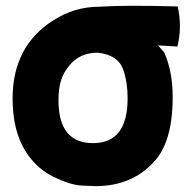

<svg xmlns="http://www.w3.org/2000/svg" viewBox="-20 -563 656 656"><path d="M298 -74Q416 -74 416 -227Q416 -282 401 -325Q383 -376 313 -383Q243 -383 205 -323Q180 -286 180 -224V-210Q184 -74 298 -74ZM319 -540Q405 -546 587 -541Q603 -471 586 -404Q550 -406 520 -408L541 -384Q570 -319 570 -231Q570 -76 504 -8Q429 73 306 73Q297 73 258.5 71Q220 69 162.5 41Q105 13 68 -45Q23 -116 23 -226Q23 -406 163 -494Q235 -540 319 -540Z"/></svg>

Font: KN Bobohei
Style: Bold
Weight: 700
Designer: Kingnam Type Foundry
Version: Version 1.710;March 18, 2023